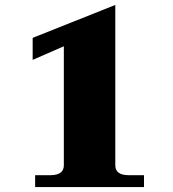

<svg xmlns="http://www.w3.org/2000/svg" viewBox="-20 -756 700 776"><path d="M122 -48H184Q238 -48 238 -88V-569L112 -514V-603L446 -736V-88Q446 -48 500 -48H562V0H122Z"/></svg>

Font: Taviraj Black
Style: Regular
Weight: 900
Designer: Katatrad Team
Foundry: CadsonDemak
Version: Version 1.001